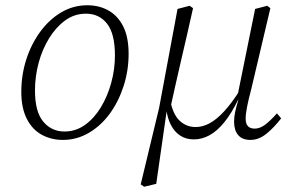

<svg xmlns="http://www.w3.org/2000/svg" viewBox="-20 -520 1097 730"><path d="M219 12Q175 12 139 -7.5Q103 -27 82 -68Q61 -109 61 -171Q61 -234 79.5 -292.5Q98 -351 132 -398Q166 -445 212 -472.5Q258 -500 312 -500Q358 -500 393.5 -479.5Q429 -459 449 -418.5Q469 -378 469 -315Q469 -252 450 -193Q431 -134 397.5 -88Q364 -42 318 -15Q272 12 219 12ZM225 -20Q268 -20 303 -45Q338 -70 363.5 -112Q389 -154 403 -205.5Q417 -257 417 -309Q417 -392 387 -430Q357 -468 307 -468Q263 -468 228 -442.5Q193 -417 167 -375Q141 -333 127 -281.5Q113 -230 113 -176Q113 -95 144.5 -57.5Q176 -20 225 -20Z M528 190 515 181 585 -110 655 -486 701 -498 714 -489Q702 -435 690.5 -385Q679 -335 668 -288Q657 -241 647 -196Q637 -151 627 -106L614 -100L574 179ZM717 10Q687 10 665 -4.5Q643 -19 629.5 -45.5Q616 -72 612 -107L627 -140Q637 -86 662.5 -61.5Q688 -37 724 -37Q750 -37 776.5 -51Q803 -65 832.5 -97Q862 -129 896 -183L900 -142H886Q861 -90 833.5 -56Q806 -22 777 -6Q748 10 717 10ZM932 12Q901 12 885.5 -6.5Q870 -25 870 -57Q870 -75 874 -94Q878 -113 886 -140L881 -146L950 -486L996 -498L1008 -489L935 -180Q930 -161 926 -144.5Q922 -128 919.5 -114.5Q917 -101 915.5 -90Q914 -79 914 -69Q914 -49 923 -40Q932 -31 948 -31Q968 -31 987.5 -45.5Q1007 -60 1033 -89L1049 -70Q1022 -35 993 -11.5Q964 12 932 12Z"/></svg>

Font: Source Serif 4 Light
Style: Italic
Weight: 300
Italic angle: -12°
Designer: Frank Grießhammer
Foundry: Adobe Systems Incorporated
Version: Version 4.004;hotconv 1.0.116;makeotfexe 2.5.65601